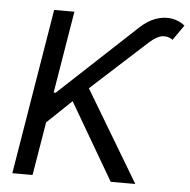

<svg xmlns="http://www.w3.org/2000/svg" viewBox="-52 -788 832 840"><g transform="rotate(5 363.5 -368.0)"><path d="M32.7 0 152.8 -727.5H241.7L182.1 -367.2H190.9L530.8 -684.1Q564.5 -715.3 599.6 -727.5Q634.8 -739.7 667.5 -734.9Q700.2 -730 726.6 -709L680.2 -642.6Q659.2 -657.7 634.3 -654.1Q609.4 -650.4 577.1 -621.1L334 -399.4L572.8 0H464.8L268.1 -336.9L160.6 -234.4L121.6 0Z"/></g></svg>

Font: Inter 28pt
Style: Italic
Weight: 400
Italic angle: -9.3988°
Designer: Rasmus Andersson
Foundry: rsms
Version: Version 4.001;git-66647c0bb